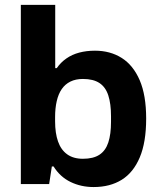

<svg xmlns="http://www.w3.org/2000/svg" viewBox="-20 -743 648 775"><path d="M357.9 12Q306.9 12 264.6 -8.6Q222.3 -29.2 196.3 -71.1H189.3L178.4 0H64.1V-723.4H202.9V-468H209.1Q225.1 -491.2 247.9 -507Q270.7 -522.9 299.9 -530.7Q329.1 -538.4 363.4 -538.4Q424.8 -538.4 471.3 -509.1Q517.7 -479.8 543.9 -419.2Q570 -358.6 570 -264.2Q570 -168.9 544.2 -107.8Q518.5 -46.7 471.3 -17.3Q424 12 357.9 12ZM314.7 -102.1Q356.7 -102.1 381.5 -118.5Q406.4 -135 417.2 -168.1Q428.1 -201.3 428.1 -251.1V-273.6Q428.1 -324.1 417.2 -357.7Q406.4 -391.3 381.5 -407.8Q356.7 -424.3 314.7 -424.3Q285.4 -424.3 264.1 -413.7Q242.8 -403.2 229.2 -383.4Q215.6 -363.6 209 -334.8Q202.4 -306.1 202.4 -270.6V-253.3Q202.4 -205.8 214.2 -172.1Q225.9 -138.4 250.9 -120.3Q275.9 -102.1 314.7 -102.1Z"/></svg>

Font: Archivo SemiBold
Style: Regular
Weight: 600
Designer: Hector Gatti
Foundry: Omnibus-Type
Version: Version 2.001